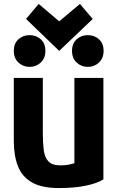

<svg xmlns="http://www.w3.org/2000/svg" viewBox="-20 -934 641 973"><path d="M504 -25V-539H357V-107Q346 -103 327.5 -99.5Q309 -96 286 -96Q244 -96 225 -116.5Q206 -137 201.5 -174Q197 -211 197 -262V-539H50V-219Q50 -145 71 -91.5Q92 -38 142 -9.5Q192 19 279 19Q357 19 415 7Q473 -5 504 -25ZM176 -914 112 -838 280 -676 450 -838 385 -914 280 -826ZM210 -676Q210 -714 186.5 -735Q163 -756 130 -756Q97 -756 73.5 -735Q50 -714 50 -676Q50 -639 73.5 -617Q97 -595 130 -595Q163 -595 186.5 -617Q210 -639 210 -676ZM505 -676Q505 -714 481.5 -735Q458 -756 425 -756Q392 -756 368.5 -735Q345 -714 345 -676Q345 -639 368.5 -617Q392 -595 425 -595Q458 -595 481.5 -617Q505 -639 505 -676Z"/></svg>

Font: Repo Bold
Style: Bold
Weight: 700
Designer: Stefan Peev
Foundry: Context Ltd
Version: Version 1.502